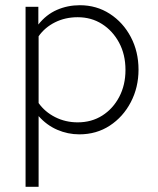

<svg xmlns="http://www.w3.org/2000/svg" viewBox="-20 -507 607 736"><path d="M78 209V-481H127V-413Q157 -451 198 -469Q239 -487 286 -487Q350 -487 401 -454Q452 -421 481.5 -365Q511 -309 511 -240Q511 -172 481.5 -115.5Q452 -59 401 -25.5Q350 8 284 8Q240 8 199.5 -9.5Q159 -27 128 -62V209ZM278 -38Q331 -38 372 -64Q413 -90 437 -135.5Q461 -181 461 -239Q461 -298 436.5 -343.5Q412 -389 371 -415Q330 -441 278 -441Q230 -441 191 -421.5Q152 -402 128 -368V-112Q152 -78 191.5 -58Q231 -38 278 -38Z"/></svg>

Font: Red Hat Text Light
Style: Regular
Weight: 300
Designer: Pentagram, MCKL
Foundry: Pentagram, MCKL
Version: Version 1.023; ttfautohint (v1.8.3)